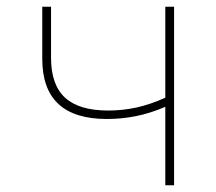

<svg xmlns="http://www.w3.org/2000/svg" viewBox="-20 -548 640 568"><path d="M469 0V-232Q425 -213 382.5 -204.5Q340 -196 296 -196Q105 -196 105 -374V-528H131V-377Q131 -297 172.5 -259Q214 -221 300 -221Q343 -221 384 -230Q425 -239 469 -259V-528H495V0Z"/></svg>

Font: Noto Sans Mono Thin
Style: Regular
Weight: 100
Designer: Monotype Design Team
Foundry: Monotype Imaging Inc.
Version: Version 2.014